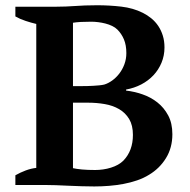

<svg xmlns="http://www.w3.org/2000/svg" viewBox="-20 -687 707 713"><path d="M37.1 0V-36.1Q55.2 -46.4 75.4 -54Q95.7 -61.5 114.7 -63.5V-598.1Q95.7 -602.5 75 -609.4Q54.2 -616.2 37.1 -626V-662.1H189.5Q207.5 -662.1 224.6 -662.8Q241.7 -663.6 257.3 -664.6Q273.4 -666 295.4 -666.7Q317.4 -667.5 340.8 -667.5Q386.2 -667.5 430.4 -662.4Q474.6 -657.2 509.8 -639.6Q527.3 -630.9 542.2 -618.7Q557.1 -606.4 567.9 -590.3Q578.6 -574.2 584.7 -554.4Q590.8 -534.7 590.8 -510.7Q590.8 -480.5 579.8 -454.1Q568.8 -427.7 549.8 -407.5Q530.8 -387.2 504.6 -373.5Q478.5 -359.9 448.2 -354.5V-350.6Q478.5 -347.2 509 -336.7Q539.6 -326.2 564.2 -306.9Q588.9 -287.6 604.5 -258.5Q620.1 -229.5 620.1 -188.5Q620.1 -138.2 596.4 -99.9Q572.8 -61.5 533.7 -38.1Q513.2 -25.4 488.8 -17.1Q464.4 -8.8 438.2 -3.9Q412.1 1 384.5 3.2Q356.9 5.4 330.1 5.4Q308.6 5.4 283.4 4.6Q258.3 3.9 233.6 2.7Q209 1.5 187 0.7Q165 0 149.9 0ZM333.5 -55.7Q348.1 -55.7 363.3 -57.9Q378.4 -60.1 392.3 -64.5Q406.2 -68.8 418 -75.4Q429.7 -82 438.5 -90.8Q473.6 -127.4 473.6 -186Q473.6 -221.7 459.7 -244.9Q445.8 -268.1 422.4 -281.7Q398.9 -295.4 368.9 -300.5Q338.9 -305.7 306.6 -305.7H251V-62.5Q263.7 -59.6 284.4 -57.6Q305.2 -55.7 333.5 -55.7ZM280.8 -367.2Q291 -367.2 303 -367.4Q314.9 -367.7 326.7 -368.4Q338.4 -369.1 348.9 -370.1Q359.4 -371.1 367.2 -373Q381.8 -377.4 396.5 -387.9Q411.1 -398.4 422.9 -413.6Q434.6 -428.7 441.9 -448.2Q449.2 -467.8 449.2 -489.7Q449.2 -519.5 440.2 -540.8Q431.2 -562 416 -577.1Q408.2 -585 396.5 -590.6Q384.8 -596.2 371.6 -599.6Q358.4 -603 344.7 -604.7Q331.1 -606.4 318.8 -606.4Q298.3 -606.4 280.5 -605.5Q262.7 -604.5 251 -602.5V-367.2Z"/></svg>

Font: PT Astra Serif
Style: Bold
Weight: 700
Designer: A.Korolkova, I. Chaeva
Foundry: ParaType Ltd
Version: Version 1.002